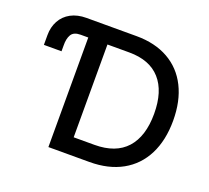

<svg xmlns="http://www.w3.org/2000/svg" viewBox="-121 -859 1102 1010"><g transform="rotate(20 430.5 -353.5)"><path d="M199.2 -707H479.5Q583 -707 658 -664.8Q732.9 -622.6 772.7 -543.2Q812.5 -463.9 812.5 -354.5Q812.5 -244.6 772.2 -164.8Q731.9 -85 655.5 -42.5Q579.1 0 472.7 0H243.2V-613.3H200.2Q162.1 -613.3 148.4 -590.3Q134.8 -567.4 135.7 -528.3V-497.1H37.1V-551.8Q37.1 -596.7 56.4 -632.1Q75.7 -667.5 112.3 -687.3Q148.9 -707 199.2 -707ZM466.8 -93.8Q585.4 -93.8 645.8 -160.9Q706.1 -228 706.1 -354.5Q706.1 -480 646.7 -546.6Q587.4 -613.3 472.7 -613.3H350.6V-93.8Z"/></g></svg>

Font: Pretendard Std Medium
Style: Regular
Weight: 500
Designer: Base glyphs from Inter by Rasmus Andersson; Hangeul glyphs from Noto Sans CJK(Source Han Sans) by Jang Soo-young and Kan
Foundry: Kil Hyung-jin
Version: Version 1.309